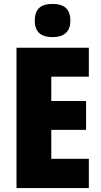

<svg xmlns="http://www.w3.org/2000/svg" viewBox="-20 -957 515 977"><path d="M247 -937C188 -937 157 -912 157 -852C157 -793 190 -768 247 -768C303 -768 338 -793 338 -852C338 -912 306 -937 247 -937ZM432 0V-149H241V-296H418V-443H241V-567H432V-714H64V0Z"/></svg>

Font: Noto Sans Thai Looped Condensed Black
Style: Regular
Weight: 900
Width: 3
Designer: Sasikarn Vongin, Ben Mitchell
Foundry: The Fontpad Ltd
Version: Version 1.001